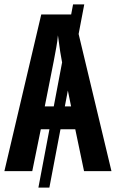

<svg xmlns="http://www.w3.org/2000/svg" viewBox="-20 -780 537 875"><path d="M364 -760 205 75H155L313 -760ZM363 0 323 -191H166L127 0H0L168 -714H317L488 0ZM262 -501Q258 -523 254.5 -543.5Q251 -564 249 -583Q247 -602 244 -619Q242 -594 236.5 -564Q231 -534 225 -502L184 -295H304Z"/></svg>

Font: Noto Sans Display ExtraCondensed SemiBold
Style: Regular
Weight: 600
Width: 2
Designer: Monotype Design Team
Foundry: Monotype Imaging Inc.
Version: Version 2.003